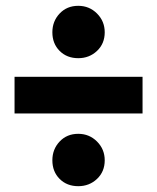

<svg xmlns="http://www.w3.org/2000/svg" viewBox="-20 -667 540 660"><path d="M30 -277V-403H470V-277ZM249 -467Q210 -467 185 -492Q160 -517 160 -556Q160 -594 185 -620.5Q210 -647 249 -647Q287 -647 313.5 -620.5Q340 -594 340 -556Q340 -517 313.5 -492Q287 -467 249 -467ZM249 -27Q210 -27 185 -52Q160 -77 160 -116Q160 -154 185 -180.5Q210 -207 249 -207Q287 -207 313.5 -180.5Q340 -154 340 -116Q340 -77 313.5 -52Q287 -27 249 -27Z"/></svg>

Font: Akshar Light
Style: Regular
Weight: 300
Designer: Tall Chai
Foundry: Tall Chai
Version: Version 1.100